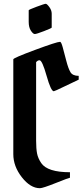

<svg xmlns="http://www.w3.org/2000/svg" viewBox="-20 -990 444 1010"><path d="M188 -673Q178 -673 170 -663V-250Q170 -208 175 -182.5Q180 -157 197 -132Q230 -84 348 -84V-55Q343 -55 274 -27.5Q205 0 190 0Q140 0 95 -57.5Q50 -115 50 -179V-678Q50 -685 164.5 -727.5Q279 -770 296 -770Q302 -770 310 -741Q318 -712 328.5 -671Q339 -630 350.5 -610.5Q362 -591 394 -591V-571Q372 -561 319.5 -535.5Q267 -510 263 -510Q248 -510 225 -591.5Q202 -673 188 -673ZM131 -875V-936Q131 -939 172.5 -954.5Q214 -970 220.5 -970Q227 -970 239.5 -953Q252 -936 252 -918V-845Q252 -842 212 -826.5Q172 -811 163 -811Q154 -811 142.5 -828.5Q131 -846 131 -875Z"/></svg>

Font: Pirata One
Style: Regular
Weight: 400
Designer: Rodrigo Fuenzalida, Nicolas Massi
Foundry: Rodrigo Fuenzalida, Nicolas Massi
Version: Version 1.001